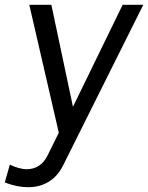

<svg xmlns="http://www.w3.org/2000/svg" viewBox="-86 -552 617 800"><path d="M-45 134 -66 208C-31 222 2 228 31 228C98 228 148 196 177 137L511 -532H425L218 -107L128 -532H36L159 1L111 98C93 134 63 153 26 153C4 153 -20 146 -45 134Z"/></svg>

Font: Ronzino Oblique
Style: Italic
Weight: 400
Italic angle: -8°
Designer: Nunzio Mazzaferro
Foundry: Collletttivo
Version: Version 1.000;Glyphs 3.3 (3337)